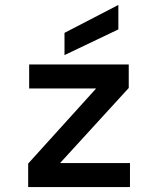

<svg xmlns="http://www.w3.org/2000/svg" viewBox="-20 -757 640 777"><path d="M94 0V-95L369 -399H98V-496H501V-401L223 -97H506V0ZM241 -534V-624L459 -737V-638Z"/></svg>

Font: DM Mono Medium
Style: Regular
Weight: 500
Designer: Colophon Foundry
Foundry: Colophon Foundry
Version: Version 1.000; ttfautohint (v1.8.2.53-6de2)